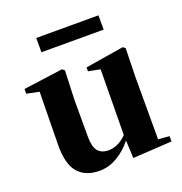

<svg xmlns="http://www.w3.org/2000/svg" viewBox="-138 -880 966 1018"><g transform="rotate(-20 345.5 -371.5)"><path d="M527.8 -759.8V-679.2H176.8V-759.8ZM600.1 -34.2 663.1 -28.8V1L442.9 14.2L438 -85.9Q401.4 -39.6 353.3 -11.2Q305.2 17.1 252.9 17.1Q173.8 17.1 132.1 -31.2Q90.3 -79.6 91.8 -189L96.2 -485.8L25.9 -500V-526.9L248 -557.1L261.2 -546.9L254.9 -383.8V-173.8Q254.9 -116.7 275.1 -92.8Q295.4 -68.8 334 -68.8Q388.7 -68.8 437 -117.2L440.9 -486.8L374 -500V-522L590.8 -557.1L604 -546.9L600.1 -383.8Z"/></g></svg>

Font: Noto Serif JP Black
Style: Regular
Weight: 900
Designer: Ryoko NISHIZUKA  (kana & ideographs); Frank Grießhammer (Latin, Greek & Cyrillic); Wenlong ZHANG  (bopomofo); Sandoll Co
Foundry: Adobe Systems Incorporated
Version: Version 1.001;PS 1.001;hotconv 16.6.54;makeotf.lib2.5.65590